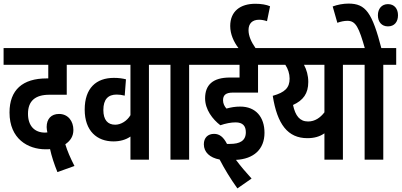

<svg xmlns="http://www.w3.org/2000/svg" viewBox="-20 -890 2238 1070"><path d="M300 69 395 35C372 -10 355 -49 344 -86C373 -106 389 -131 389 -166C389 -214 360 -255 309 -255C266 -255 240 -228 240 -182C240 -172 242 -162 244 -152C239 -152 235 -151 231 -151C172 -151 136 -189 136 -256C136 -327 176 -362 255 -362H352V-529H430V-622H0V-529H249V-453H240C106 -453 33 -389 33 -263C33 -116 136 -58 234 -58C243 -58 252 -58 259 -59C267 -21 282 25 300 69Z M882 -529V-622H423V-529H707V-248C688 -216 654 -195 622 -195C580 -195 556 -222 556 -277C556 -337 583 -363 630 -363C645 -363 659 -361 675 -357L682 -448C663 -453 641 -456 615 -456C516 -456 452 -399 452 -279C452 -160 521 -102 612 -102C649 -102 681 -111 707 -129V0H810V-529Z M1034 -529H1106V-622H870V-529H930V0H1034Z M1293 -208C1333 -208 1350 -188 1350 -153C1350 -105 1316 -88 1262 -88C1257 -88 1251 -88 1245 -88C1225 -127 1203 -144 1173 -144C1138 -144 1116 -122 1116 -86C1116 -42 1149 -11 1204 -1C1232 53 1265 107 1303 160L1382 105C1350 70 1321 36 1295 1C1394 -4 1454 -58 1454 -150C1454 -237 1406 -296 1319 -296C1290 -296 1268 -292 1242 -285C1231 -297 1223 -313 1223 -331C1223 -359 1237 -374 1278 -374H1418V-529H1493V-622H1404C1380 -656 1365 -690 1365 -722C1365 -759 1386 -780 1424 -780C1438 -780 1454 -777 1468 -772L1485 -855C1465 -864 1436 -869 1403 -869C1319 -869 1263 -827 1263 -745C1263 -699 1283 -656 1309 -622H1094V-529H1315V-458H1262C1165 -458 1123 -416 1123 -342C1123 -279 1165 -225 1208 -192C1237 -202 1267 -208 1293 -208Z M1964 -622H1481V-529H1570C1585 -507 1594 -479 1594 -452C1594 -401 1568 -375 1500 -356C1525 -197 1584 -120 1693 -120C1732 -120 1762 -129 1788 -147V0H1891V-529H1964ZM1613 -305C1670 -331 1698 -369 1698 -433C1698 -469 1689 -501 1674 -529H1788V-264C1765 -234 1735 -213 1697 -213C1651 -213 1626 -244 1613 -305Z M2116 -529H2188V-622H1952V-529H2012V0H2116Z M2015 -615H2107C2054 -821 2018 -870 1922 -870C1893 -870 1861 -864 1834 -854L1860 -763C1879 -770 1899 -774 1916 -774C1963 -774 1980 -738 2015 -615ZM2086 -805C2086 -768 2107 -743 2142 -743C2178 -743 2198 -768 2198 -805C2198 -841 2178 -867 2142 -867C2107 -867 2086 -841 2086 -805Z"/></svg>

Font: Noto Sans Devanagari ExtraCondensed SemiBold
Style: Regular
Weight: 600
Width: 2
Designer: Jelle Bosma - Monotype Design Team
Foundry: Monotype Imaging Inc.
Version: Version 2.004